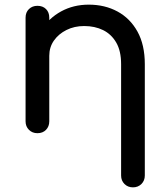

<svg xmlns="http://www.w3.org/2000/svg" viewBox="-20 -572 722 826"><path d="M552 234Q530 234 515.5 219.5Q501 205 501 183V-296Q501 -353 480 -389Q459 -425 423.5 -442.5Q388 -460 342 -460Q300 -460 266 -443Q232 -426 212 -397.5Q192 -369 192 -332H129Q129 -395 159.5 -444.5Q190 -494 243 -523Q296 -552 362 -552Q431 -552 485.5 -522.5Q540 -493 571.5 -436Q603 -379 603 -296V183Q603 205 588.5 219.5Q574 234 552 234ZM141 1Q119 1 104.5 -13.5Q90 -28 90 -50V-496Q90 -519 104.5 -533Q119 -547 141 -547Q164 -547 178 -533Q192 -519 192 -496V-50Q192 -28 178 -13.5Q164 1 141 1Z"/></svg>

Font: Comfortaa
Style: Bold
Weight: 700
Designer: Johan Aakerlund
Foundry: Johan Aakerlund
Version: Version 3.104; ttfautohint (v1.8.1.43-b0c9)